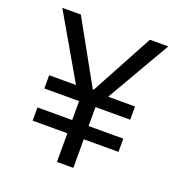

<svg xmlns="http://www.w3.org/2000/svg" viewBox="-127 -806 859 914"><g transform="rotate(20 302.5 -349.0)"><path d="M344 -145V0H261V-145H85V-212H261V-308H85V-375H221L34 -698H128L303 -383H308L478 -698H571L384 -375H520V-308H344V-212H520V-145Z"/></g></svg>

Font: IBM Plex Sans
Style: Regular
Weight: 400
Designer: Mike Abbink, Paul van der Laan, Pieter van Rosmalen
Foundry: Bold Monday
Version: Version 3.005